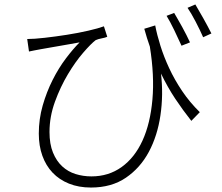

<svg xmlns="http://www.w3.org/2000/svg" viewBox="-20 -790 996 861"><path d="M794 -585Q780 -616 761.5 -654.5Q743 -693 727 -719L761 -732Q768 -720 777.5 -703.5Q787 -687 797 -669Q807 -651 816 -633Q825 -615 832 -600ZM676 -676Q684 -634 699.5 -584.5Q715 -535 739 -483.5Q763 -432 797 -381.5Q831 -331 876 -287L838 -248Q800 -296 766 -347Q732 -398 702 -460Q713 -365 699.5 -273Q686 -181 647.5 -109Q609 -37 544.5 7Q480 51 388 51Q333 51 289.5 33.5Q246 16 216 -15.5Q186 -47 170 -91.5Q154 -136 154 -191Q154 -256 171.5 -317Q189 -378 216 -431.5Q243 -485 275.5 -528Q308 -571 337 -600Q317 -596 292.5 -592Q268 -588 244 -583.5Q220 -579 198 -575.5Q176 -572 161 -569Q150 -567 137 -564.5Q124 -562 110 -559L102 -615Q132 -615 180.5 -620.5Q229 -626 280 -634Q331 -642 376.5 -652.5Q422 -663 446 -672L461 -625Q452 -621 436 -618Q420 -615 409 -610Q388 -594 353 -553.5Q318 -513 284.5 -457Q251 -401 226.5 -334Q202 -267 202 -198Q202 -144 217.5 -106Q233 -68 259 -44Q285 -20 319 -9.5Q353 1 390 1Q467 1 525.5 -41Q584 -83 619 -159.5Q654 -236 663.5 -343.5Q673 -451 652 -581Q645 -600 639 -620Q633 -640 627 -661ZM856 -770Q871 -745 892 -707.5Q913 -670 928 -640L891 -623Q877 -655 857.5 -692.5Q838 -730 821 -755Z"/></svg>

Font: Kinto Sans Light
Style: Regular
Weight: 300
Designer: Authors: Ryoko NISHIZUKA  (kana & ideographs); Paul D. Hunt (Latin, Greek & Cyrillic); Wenlong ZHANG  (bopomofo); Sandol
Foundry: Adobe Systems Incorporated, ookami Inc.
Version: Version 0.001